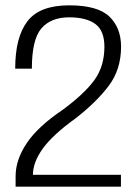

<svg xmlns="http://www.w3.org/2000/svg" viewBox="-20 -700 516 720"><path d="M38.5 0H433.5V-44.5H103.5Q103.5 -91 140.2 -142.5Q177 -194 264.5 -257Q341.5 -317 387.8 -378.2Q434 -439.5 434 -525Q434 -595.5 390.2 -637.8Q346.5 -680 239.5 -680Q128.5 -680 82.8 -620.2Q37 -560.5 37 -442.5H99.5Q99.5 -552 135.2 -593.5Q171 -635 239.5 -635Q303.5 -635 337.5 -610Q371.5 -585 371.5 -525Q371.5 -452.5 335 -401.2Q298.5 -350 215.5 -288.5Q122 -225.5 80.2 -163Q38.5 -100.5 38.5 -39Z"/></svg>

Font: Anybody UltraCondensed Thin Light
Style: Regular
Weight: 300
Version: Version 1.111